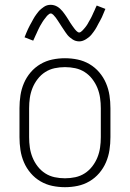

<svg xmlns="http://www.w3.org/2000/svg" viewBox="-20 -770 540 798"><path d="M250 8Q223 8 197 2.5Q171 -3 148 -16.5Q125 -30 107.5 -50.5Q90 -71 79.5 -95.5Q69 -120 65 -146.5Q61 -173 61 -200V-320Q61 -347 65 -373.5Q69 -400 79.5 -424.5Q90 -449 107.5 -469.5Q125 -490 148 -503.5Q171 -517 197 -522.5Q223 -528 250 -528Q277 -528 303 -522.5Q329 -517 352 -503.5Q375 -490 392.5 -469.5Q410 -449 420.5 -424.5Q431 -400 435 -373.5Q439 -347 439 -320V-200Q439 -173 435 -146.5Q431 -120 420.5 -95.5Q410 -71 392.5 -50.5Q375 -30 352 -16.5Q329 -3 303 2.5Q277 8 250 8ZM250 -29Q272 -29 293 -33.5Q314 -38 332 -49.5Q350 -61 363.5 -78.5Q377 -96 385 -116Q393 -136 396 -157Q399 -178 399 -200V-320Q399 -342 396 -363Q393 -384 385 -404Q377 -424 363.5 -441.5Q350 -459 332 -470.5Q314 -482 293 -486.5Q272 -491 250 -491Q228 -491 207 -486.5Q186 -482 168 -470.5Q150 -459 136.5 -441.5Q123 -424 115 -404Q107 -384 104 -363Q101 -342 101 -320V-200Q101 -178 104 -157Q107 -136 115 -116Q123 -96 136.5 -78.5Q150 -61 168 -49.5Q186 -38 207 -33.5Q228 -29 250 -29ZM309 -598Q302 -598 295 -600Q288 -602 282 -606Q276 -610 270.5 -614.5Q265 -619 260.5 -624.5Q256 -630 252 -636Q248 -642 244 -648Q240 -654 236 -660Q232 -666 228 -672.5Q224 -679 219.5 -685.5Q215 -692 211.5 -697Q208 -702 202 -708Q196 -714 191 -714Q187 -714 184 -711.5Q181 -709 178 -706.5Q175 -704 171.5 -699Q168 -694 166 -692Q164 -690 162.5 -687.5Q161 -685 159 -682.5Q157 -680 155.5 -677Q154 -674 152 -671Q150 -668 148 -664.5Q146 -661 144 -657Q142 -653 140 -649Q138 -645 136 -640.5Q134 -636 132 -631.5Q130 -627 127.5 -622Q125 -617 123 -612Q121 -607 118 -601L82 -615Q86 -625 89.5 -633.5Q93 -642 96.5 -649.5Q100 -657 104 -664.5Q108 -672 111.5 -678Q115 -684 118 -690Q121 -696 124.5 -701Q128 -706 131.5 -711Q135 -716 140 -722Q145 -728 150.5 -732.5Q156 -737 162.5 -741.5Q169 -746 176 -748Q183 -750 191 -750Q198 -750 205 -748Q212 -746 218 -742.5Q224 -739 229.5 -734Q235 -729 239.5 -723.5Q244 -718 248 -712.5Q252 -707 256 -701Q260 -695 264 -688.5Q268 -682 272 -675.5Q276 -669 280.5 -663Q285 -657 288.5 -652Q292 -647 298 -641Q304 -635 309 -635Q313 -635 316 -637.5Q319 -640 322 -642.5Q325 -645 328.5 -649.5Q332 -654 334 -656Q336 -658 337.5 -660.5Q339 -663 341 -665.5Q343 -668 344.5 -671Q346 -674 348 -677.5Q350 -681 352 -684.5Q354 -688 356 -691.5Q358 -695 360 -699Q362 -703 364 -707.5Q366 -712 368 -716.5Q370 -721 372.5 -726Q375 -731 377 -736.5Q379 -742 382 -747L418 -733Q414 -724 410.5 -715Q407 -706 403.5 -698.5Q400 -691 396 -684Q392 -677 388.5 -670.5Q385 -664 382 -658Q379 -652 375.5 -647Q372 -642 368.5 -637Q365 -632 360 -626Q355 -620 349.5 -615.5Q344 -611 337.5 -607Q331 -603 324 -600.5Q317 -598 309 -598Z"/></svg>

Font: Iosevka Extralight
Style: Regular
Weight: 200
Monospace: yes
Designer: Belleve Invis
Foundry: Belleve Invis
Version: Version 32.0.1; ttfautohint (v1.8.4)